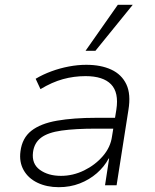

<svg xmlns="http://www.w3.org/2000/svg" viewBox="-20 -769 643 797"><path d="M224 8Q174 8 135.5 -10.5Q97 -29 78 -63Q59 -97 65 -141Q72 -196 110 -226Q148 -256 216.5 -268Q285 -280 381 -280H470L462 -235H379Q292 -235 235.5 -227Q179 -219 150.5 -197.5Q122 -176 117 -137Q111 -89 145.5 -64Q180 -39 233 -39Q283 -39 329 -61.5Q375 -84 407 -121Q439 -158 445 -203L463 -314Q474 -385 441 -419Q408 -453 335 -453Q287 -453 241.5 -440.5Q196 -428 148 -399L128 -442Q158 -460 193.5 -473Q229 -486 266 -493Q303 -500 338 -500Q399 -500 442 -480Q485 -460 504.5 -419Q524 -378 513 -312L464 0H416L433 -111H431Q413 -77 382 -50Q351 -23 311 -7.5Q271 8 224 8ZM335 -558 469 -749H531L376 -558Z"/></svg>

Font: Nunito Sans 7pt ExtraLight
Style: Italic
Weight: 250
Italic angle: -9°
Designer: Vernon Adams
Foundry: Vernon Adams
Version: Version 3.101;gftools[0.9.27]